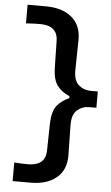

<svg xmlns="http://www.w3.org/2000/svg" viewBox="-63 -874 605 1044"><g transform="rotate(5 240.0 -352.0)"><path d="M46.9 129.4V27.8Q72.3 29.8 93 30.3Q113.8 30.8 127.9 30.8Q218.3 27.8 218.8 -54.2L221.7 -201.2Q223.6 -264.6 246.8 -295.9Q270 -327.1 314.5 -346.7V-357.4Q270 -376.5 246.8 -408Q223.6 -439.5 221.7 -502.4L218.8 -648.9Q218.3 -731.4 127.9 -734.4Q114.3 -734.4 93.3 -733.9Q72.3 -733.4 44.4 -731.4V-833H145Q232.9 -833 284.9 -790.5Q336.9 -748 336.9 -668.9Q336.9 -626 335.4 -583.7Q334 -541.5 334 -498.5Q334 -443.8 361.6 -420.2Q389.2 -396.5 427.2 -396.5H465.8V-307.6H427.2Q389.2 -307.6 361.6 -283.7Q334 -259.8 334 -205.1Q334 -162.1 335.4 -119.9Q336.9 -77.6 336.9 -34.7Q336.9 44.4 284.9 86.9Q232.9 129.4 145 129.4Z"/></g></svg>

Font: Pinar SemiBold
Style: Regular
Weight: 600
Designer: Amin Abedi
Version: Version 3.000